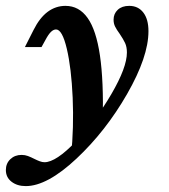

<svg xmlns="http://www.w3.org/2000/svg" viewBox="-71 -448 581 661"><path d="M-50.8 137.4Q-50.8 114.7 -35.4 100Q-20 85.3 3.4 85.3Q14.9 85.3 25.1 89.1Q35.3 92.9 48.3 99.5Q57 103.9 65.8 107.2Q74.6 110.5 82.1 110.5Q121.8 110.5 190.5 38.8Q259.1 -32.9 312.5 -124.3Q365.9 -215.7 365.9 -267.2Q365.9 -286.7 359.5 -300.2Q353.1 -313.7 341 -331.6Q330.5 -345.8 325.3 -356.4Q320 -366.9 320 -380.2Q320 -400.8 334.4 -414.3Q348.8 -427.8 373.9 -427.8Q404.7 -427.8 422.4 -404.8Q440.1 -381.9 440.1 -340.6Q440.1 -252.7 366.6 -124.5Q293.1 3.6 192.2 98.2Q91.3 192.7 17.7 192.7Q-11.8 192.7 -31.3 177.6Q-50.8 162.5 -50.8 137.4ZM121.9 -346.6Q113 -346.6 104.3 -338.1Q95.6 -329.6 85.3 -310.2L71.9 -285.9H14.7L44.5 -344.8Q65.5 -386.7 93.1 -407.3Q120.8 -427.8 154.4 -427.8Q201.1 -427.8 230.6 -386.2Q260.2 -344.6 273.1 -256.9Q286 -169.2 282.7 -30.8Q262.6 -2.3 235.3 28Q207.9 58.3 173.7 88.7Q183.6 -9.4 179.2 -111.6Q174.7 -213.8 159 -280.2Q143.3 -346.6 121.9 -346.6Z"/></svg>

Font: Playfair Micro SmCond SmLight
Style: Italic
Weight: 360
Width: 4
Italic angle: -15.6°
Designer: Claus Eggers Sørensen
Foundry: Claus Eggers Sørensen
Version: Version 2.203;Glyphs 3.3 (3326)